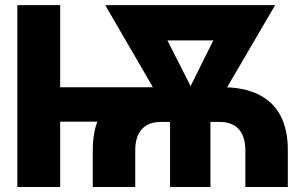

<svg xmlns="http://www.w3.org/2000/svg" viewBox="-20 -748 1220 768"><path d="M351.1 0V-148.4Q351.1 -229.5 380.1 -285.4Q409.2 -341.3 468.5 -370.4Q527.8 -399.4 617.7 -399.4H864.3Q954.1 -399.4 1013.4 -370.4Q1072.8 -341.3 1102.1 -285.4Q1131.3 -229.5 1131.3 -148.4V0H961.4V-146.5Q961.4 -202.1 935.1 -231.2Q908.7 -260.3 858.4 -260.3H624Q573.7 -260.3 547.4 -231.2Q521 -202.1 521 -146.5V0ZM49.3 0V-727.5H220.7V0ZM187.5 -261.2V-398.9H656.2V-261.2ZM660.2 0V-324.7H821.8V0ZM670.4 -263.2 400.9 -727.5H578.1L769 -351.1L757.3 -263.2ZM722.2 -263.2 717.8 -354 903.3 -727.5H1080.6L809.1 -263.2ZM522.5 -586.4V-727.5H958.5V-586.4Z"/></svg>

Font: Inter 28pt ExtraBold
Style: Regular
Weight: 800
Designer: Rasmus Andersson
Foundry: rsms
Version: Version 4.001;git-66647c0bb